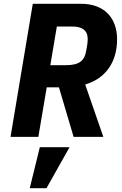

<svg xmlns="http://www.w3.org/2000/svg" viewBox="-20 -718 640 1007"><path d="M225.1 -259.9H289.1L366.1 0H522L426.8 -274.9L440 -279.1C535.9 -312.1 594.1 -394.2 594.1 -512.1C594.1 -622.9 528.1 -698.2 404.1 -698.2H152L35.2 0H181.1ZM136 269.2H223.7L344.8 54H188.9ZM244 -376.1 278.1 -578.8H361.2C410.2 -578.8 440 -558.9 440 -513.1C440 -502.8 438.9 -491.8 437.1 -480.1L432.9 -456C424 -398.1 396 -376.1 323.9 -376.1Z"/></svg>

Font: Margiela Mono Italic Bold It
Style: Regular
Weight: 700
Designer: Mike Abbink, Paul van der Laan, Pieter van Rosmalen
Foundry: Bold Monday
Version: Version 2.003 2021